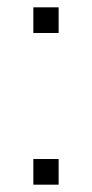

<svg xmlns="http://www.w3.org/2000/svg" viewBox="-20 -504 251 524"><path d="M71 -414V-484H140V-414ZM71 0V-70H140V0Z"/></svg>

Font: Nunito Sans ExtraLight
Style: Regular
Weight: 200
Designer: Vernon Adams
Foundry: Vernon Adams
Version: Version 3.006; ttfautohint (v1.8.3)